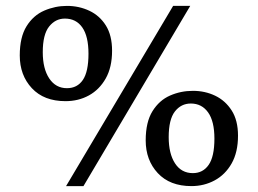

<svg xmlns="http://www.w3.org/2000/svg" viewBox="-20 -617 874 651"><path d="M204 14 567 -597H625L263 14ZM202 -274Q129 -274 88 -318Q47 -362 47 -429Q47 -491 70 -528Q93 -565 130 -581Q167 -597 207 -597Q248 -597 283 -580.5Q318 -564 339 -530.5Q360 -497 360 -445Q360 -389 338.5 -351Q317 -313 281.5 -293.5Q246 -274 202 -274ZM207 -318Q242 -318 261 -346Q280 -374 280 -435Q280 -494 259 -524Q238 -554 200 -554Q168 -554 146.5 -527Q125 -500 125 -440Q125 -384 147 -351Q169 -318 207 -318ZM629 14Q556 14 515 -30Q474 -74 474 -141Q474 -203 497 -240Q520 -277 556.5 -293Q593 -309 634 -309Q675 -309 709.5 -292.5Q744 -276 765.5 -242.5Q787 -209 787 -157Q787 -101 765.5 -63Q744 -25 708 -5.5Q672 14 629 14ZM634 -30Q668 -30 687.5 -58Q707 -86 707 -147Q707 -206 685.5 -236Q664 -266 627 -266Q594 -266 573 -239Q552 -212 552 -152Q552 -96 573.5 -63Q595 -30 634 -30Z"/></svg>

Font: Literata 36pt
Style: Regular
Weight: 400
Designer: Latin by Veronika Burian and Jose Scaglione. Greek by Irene Vlachou. Cyrillic by Vera Evstafieva.
Foundry: TypeTogether
Version: Version 3.002